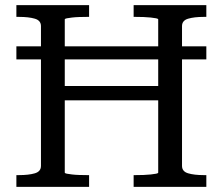

<svg xmlns="http://www.w3.org/2000/svg" viewBox="-20 -730 870 750"><path d="M201 -394H630V-338H201ZM44 0V-46H55Q92 -46 116 -53Q140 -60 140 -82V-628Q140 -650 116 -657Q92 -664 55 -664H44V-710H328V-664H319Q305 -664 289.5 -663.5Q274 -663 261.5 -661.5Q249 -660 241 -658.5Q233 -657 233 -654V-56Q233 -53 241 -51.5Q249 -50 261.5 -48.5Q274 -47 289.5 -46.5Q305 -46 319 -46H328V0ZM502 0V-46H511Q525 -46 540.5 -46.5Q556 -47 569 -48.5Q582 -50 590 -51.5Q598 -53 598 -56V-654Q598 -657 590 -658.5Q582 -660 569 -661.5Q556 -663 540.5 -663.5Q525 -664 511 -664H502V-710H786V-664H775Q739 -664 715 -657Q691 -650 691 -628V-82Q691 -60 715 -53Q739 -46 775 -46H786V0ZM44 -498V-549H786V-498Z"/></svg>

Font: Roboto Serif 28pt
Style: Regular
Weight: 400
Designer: Greg Gazdowicz
Foundry: Commercial Type
Version: Version 1.008